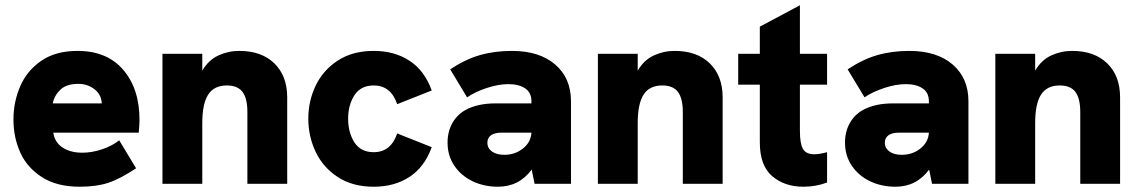

<svg xmlns="http://www.w3.org/2000/svg" viewBox="-20 -697 4316 728"><path d="M31 -244Q31 -310 56.5 -369.5Q82 -429 136.5 -466.5Q191 -504 274 -504Q386 -504 447.5 -432Q509 -360 509 -242Q509 -226 506 -194H182Q188 -156 218 -137Q248 -118 292 -118Q328 -118 366 -130.5Q404 -143 432 -165L496 -59Q436 -19 391 -4Q346 11 282 11Q196 11 139.5 -25Q83 -61 57 -118.5Q31 -176 31 -244ZM366 -305Q364 -339 338 -359Q312 -379 277 -379Q232 -379 209 -357Q186 -335 180 -305Z M596 -493H747V-429Q770 -469 807.5 -486.5Q845 -504 887 -504Q972 -504 1020.5 -456.5Q1069 -409 1069 -328V0H918V-272Q918 -324 899.5 -348.5Q881 -373 840 -373Q792 -373 769.5 -338.5Q747 -304 747 -230V0H596Z M1149 -247Q1149 -314 1177 -372.5Q1205 -431 1261 -467.5Q1317 -504 1397 -504Q1476 -504 1533 -466.5Q1590 -429 1617 -354L1486 -302Q1462 -373 1397 -373Q1348 -373 1324 -336Q1300 -299 1300 -247Q1300 -194 1324 -157Q1348 -120 1397 -120Q1462 -120 1486 -191L1617 -139Q1590 -64 1533 -26.5Q1476 11 1397 11Q1317 11 1261 -25.5Q1205 -62 1177 -121Q1149 -180 1149 -247Z M1996 -54Q1948 11 1868 11Q1815 11 1771.5 -10Q1728 -31 1702.5 -69Q1677 -107 1677 -156Q1677 -198 1695 -230Q1713 -262 1745 -280Q1791 -305 1859 -305H1995V-313Q1995 -346 1971 -362Q1947 -378 1908 -378Q1870 -378 1826 -363.5Q1782 -349 1751 -328L1687 -434Q1744 -472 1799.5 -488Q1855 -504 1921 -504Q2025 -504 2085 -452.5Q2145 -401 2145 -313V0H2007ZM1892 -110Q1933 -110 1963 -134Q1993 -158 1995 -194H1881Q1857 -194 1843 -185Q1828 -175 1828 -156Q1828 -135 1845.5 -122.5Q1863 -110 1892 -110Z M2247 -493H2398V-429Q2421 -469 2458.5 -486.5Q2496 -504 2538 -504Q2623 -504 2671.5 -456.5Q2720 -409 2720 -328V0H2569V-272Q2569 -324 2550.5 -348.5Q2532 -373 2491 -373Q2443 -373 2420.5 -338.5Q2398 -304 2398 -230V0H2247Z M2861 -157V-376H2779V-493H2861V-596L3013 -677V-493H3116V-376H3013V-200Q3013 -153 3024.5 -132.5Q3036 -112 3068 -112Q3086 -112 3116 -120V-5Q3074 11 3026 11Q2955 11 2908 -29Q2861 -69 2861 -157Z M3503 -54Q3455 11 3375 11Q3322 11 3278.5 -10Q3235 -31 3209.5 -69Q3184 -107 3184 -156Q3184 -198 3202 -230Q3220 -262 3252 -280Q3298 -305 3366 -305H3502V-313Q3502 -346 3478 -362Q3454 -378 3415 -378Q3377 -378 3333 -363.5Q3289 -349 3258 -328L3194 -434Q3251 -472 3306.5 -488Q3362 -504 3428 -504Q3532 -504 3592 -452.5Q3652 -401 3652 -313V0H3514ZM3399 -110Q3440 -110 3470 -134Q3500 -158 3502 -194H3388Q3364 -194 3350 -185Q3335 -175 3335 -156Q3335 -135 3352.5 -122.5Q3370 -110 3399 -110Z M3754 -493H3905V-429Q3928 -469 3965.5 -486.5Q4003 -504 4045 -504Q4130 -504 4178.5 -456.5Q4227 -409 4227 -328V0H4076V-272Q4076 -324 4057.5 -348.5Q4039 -373 3998 -373Q3950 -373 3927.5 -338.5Q3905 -304 3905 -230V0H3754Z"/></svg>

Font: Hanken Grotesk Black
Style: Regular
Weight: 900
Designer: Alfredo Marco Pradil
Foundry: Hanken Design Co.
Version: Version 3.014